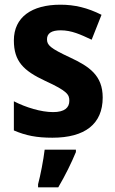

<svg xmlns="http://www.w3.org/2000/svg" viewBox="-20 -576 490 817"><path d="M417 -161C417 -255 360 -293 279 -331C193 -371 180 -384 180 -409C180 -434 199 -447 238 -447C285 -447 323 -429 370 -407L412 -513C352 -543 298 -556 237 -556C115 -556 39 -503 39 -404C39 -315 80 -275 172 -232C268 -188 275 -173 275 -147C275 -118 255 -99 206 -99C154 -99 90 -119 39 -145V-21C90 1 136 10 203 10C341 10 417 -48 417 -161ZM303 71V61H170C165 104 152 171 142 208V221H228C258 170 284 117 303 71Z"/></svg>

Font: Noto Sans Sinhala UI SemiCondensed
Style: Bold
Weight: 700
Width: 4
Designer: Jelle Bosma - Monotype Design Team
Foundry: Monotype Imaging Inc.
Version: Version 2.006